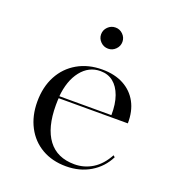

<svg xmlns="http://www.w3.org/2000/svg" viewBox="-117 -707 746 813"><g transform="rotate(20 256.0 -301.0)"><path d="M269.4 11.3Q207.3 11.3 160.5 -15.7Q113.7 -42.7 87.9 -91.9Q62.1 -141.1 62.1 -204.8Q62.1 -271 88.7 -321Q115.3 -371 163.7 -398.8Q212.1 -426.6 275 -426.6Q331.5 -426.6 371.8 -404.8Q412.1 -383.1 433.5 -343.5Q454.8 -304 454 -249.2H108.1L107.3 -258.1H376.6Q377.4 -308.1 364.5 -344Q351.6 -379.8 327.8 -398.8Q304 -417.7 270.2 -417.7Q217.7 -417.7 183.1 -373.8Q148.4 -329.8 141.9 -255.6L142.7 -254.8Q141.9 -246.8 141.5 -237.9Q141.1 -229 141.1 -217.7Q141.1 -116.1 181.5 -62.5Q221.8 -8.9 300 -8.9Q343.5 -8.9 380.6 -31.5Q417.7 -54 443.5 -101.6L450.8 -95.2Q425.8 -45.2 378.2 -16.9Q330.6 11.3 269.4 11.3ZM266.9 -517.7Q246.8 -517.7 232.7 -531.9Q218.5 -546 218.5 -565.3Q218.5 -584.7 232.7 -598.8Q246.8 -612.9 266.9 -612.9Q286.3 -612.9 300.4 -598.8Q314.5 -584.7 314.5 -565.3Q314.5 -546 300.4 -531.9Q286.3 -517.7 266.9 -517.7Z"/></g></svg>

Font: Playfair 144pt SemiExpanded Light
Style: Regular
Weight: 300
Width: 6
Designer: Claus Eggers Sørensen
Foundry: Claus Eggers Sørensen
Version: Version 2.203